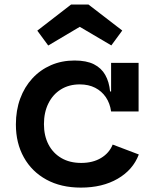

<svg xmlns="http://www.w3.org/2000/svg" viewBox="-20 -822 684 852"><path d="M339 10.5Q250.5 10.5 185.8 -25Q121 -60.5 85.8 -123.8Q50.5 -187 50.5 -269.5Q50.5 -332.5 69.5 -384.2Q88.5 -436 123.5 -474Q158.5 -512 206.2 -532.8Q254 -553.5 311 -553.5Q363.5 -553.5 396.8 -536.8Q430 -520 447.2 -489.2Q464.5 -458.5 468.5 -416H496L473 -327.5Q468 -363.5 449.8 -390.5Q431.5 -417.5 402.2 -432.5Q373 -447.5 334 -447.5Q286 -447.5 250.2 -425.2Q214.5 -403 194.8 -363.2Q175 -323.5 175 -271Q175 -220 195 -181.2Q215 -142.5 252 -120.8Q289 -99 340.5 -99Q392 -99 428.5 -121Q465 -143 480 -180.5L596 -136.5Q570 -68 502.2 -28.8Q434.5 10.5 339 10.5ZM473 -327.5V-543H595V-327.5ZM372.5 -802 522.5 -686.5 474 -620.5 334 -703 194 -620 145.5 -686 295.5 -802Z"/></svg>

Font: Hepta Slab SemiBold
Style: Regular
Weight: 600
Designer: Michael LaGattuta
Foundry: Michael LaGattuta
Version: Version 1.102